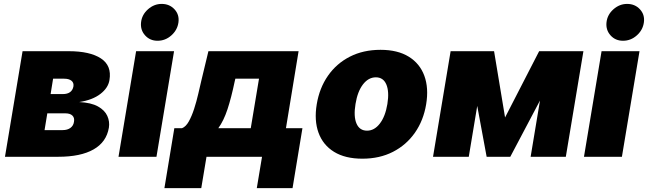

<svg xmlns="http://www.w3.org/2000/svg" viewBox="-20 -810 3348 992"><path d="M5.7 0 96.6 -545.5H335.2Q444.6 -545.5 501.4 -508.2Q558.2 -470.9 545.5 -396.3Q539.1 -355.8 498.6 -324.6Q458.1 -293.3 389.2 -282.7Q450.6 -279.8 486 -260.1Q521.3 -240.4 534.4 -211.1Q547.6 -181.8 542.6 -150.6Q530.2 -76 463.4 -38Q396.7 0 281.2 0ZM210.2 -137.8H304Q328.1 -137.8 343.8 -149.1Q359.4 -160.5 362.2 -180.4Q366.1 -201 354.2 -212.7Q342.3 -224.4 318.2 -224.4H224.4ZM241.5 -323.9H304Q351.9 -323.9 359.4 -363.6Q362.2 -382.5 349.3 -392.9Q336.3 -403.4 311.1 -403.4H254.3Z M592.3 0 683.2 -545.5H879.3L788.4 0ZM794 -599.4Q754.6 -599.4 729.6 -627.3Q704.5 -655.2 708.8 -694.6Q713.1 -734 744.5 -761.9Q775.9 -789.8 815.3 -789.8Q855.8 -789.8 881.6 -761.9Q907.3 -734 902 -694.6Q896.7 -655.2 865.6 -627.3Q834.5 -599.4 794 -599.4Z M829.5 161.9 880.7 -147.7H920.5Q940.3 -155.2 955.8 -183.1Q971.2 -210.9 983.3 -248.6Q995.4 -286.2 1004.3 -324.8Q1013.1 -363.3 1019.9 -392L1056.8 -545.5H1522.7L1457.4 -147.7H1542.6L1491.5 161.9H1306.8L1333.8 0H1046.9L1019.9 161.9ZM1108 -147.7H1275.6L1318.2 -403.4H1196L1193.2 -392Q1174.7 -303.6 1155.2 -244.9Q1135.7 -186.1 1108 -147.7Z M1852.3 9.9Q1763.5 9.9 1706.1 -25.4Q1648.8 -60.7 1625.7 -124.1Q1602.6 -187.5 1616.5 -271.3Q1630.3 -355.1 1674.4 -418.5Q1718.4 -481.9 1787.6 -517.2Q1856.9 -552.6 1946 -552.6Q2034.4 -552.6 2091.8 -517.2Q2149.1 -481.9 2172.4 -418.5Q2195.7 -355.1 2181.8 -271.3Q2168 -187.5 2123.6 -124.1Q2079.2 -60.7 2010.1 -25.4Q1941.1 9.9 1852.3 9.9ZM1876.4 -134.9Q1914.4 -134.9 1942.6 -171.7Q1970.9 -208.5 1981.5 -272.7Q1991.8 -337 1976 -373.8Q1960.2 -410.5 1921.9 -410.5Q1883.5 -410.5 1855.3 -373.8Q1827.1 -337 1816.8 -272.7Q1806.1 -208.5 1821.9 -171.7Q1837.7 -134.9 1876.4 -134.9Z M2589.5 -203.1 2765.6 -545.5H2994.3L2903.4 0H2721.6L2769.9 -290.5L2616.5 0H2494.3L2445.7 -262.8L2402 0H2217.3L2308.2 -545.5H2532.7Z M2997.2 0 3088.1 -545.5H3284.1L3193.2 0ZM3198.9 -599.4Q3159.4 -599.4 3134.4 -627.3Q3109.4 -655.2 3113.6 -694.6Q3117.9 -734 3149.3 -761.9Q3180.8 -789.8 3220.2 -789.8Q3260.7 -789.8 3286.4 -761.9Q3312.1 -734 3306.8 -694.6Q3301.5 -655.2 3270.4 -627.3Q3239.3 -599.4 3198.9 -599.4Z"/></svg>

Font: Inter UI Black
Style: Italic
Weight: 900
Italic angle: -9.39999°
Designer: Rasmus Andersson
Foundry: rsms
Version: 3.2;8d6f07862